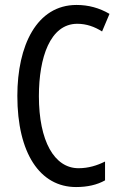

<svg xmlns="http://www.w3.org/2000/svg" viewBox="-20 -745 486 775"><path d="M292 -649C329 -649 362 -637 392 -618L422 -689C381 -713 337 -725 289 -725C128 -725 50 -561 50 -358C50 -127 141 10 287 10C333 10 372 1 404 -17V-93C372 -77 337 -66 297 -66C199 -66 137 -176 137 -357C137 -512 182 -649 292 -649Z"/></svg>

Font: Noto Sans Gurmukhi UI ExtraCondensed
Style: Regular
Weight: 400
Width: 2
Designer: Jelle Bosma - Monotype Design Team
Foundry: Monotype Imaging Inc.
Version: Version 2.004